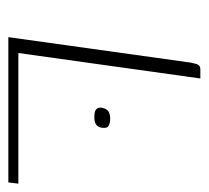

<svg xmlns="http://www.w3.org/2000/svg" viewBox="-40 -460 500 460"><g transform="rotate(90 210.0 -230.0)"><path d="M168 -460 107 -24H420L417 0H69L130 -437Q132 -445 133 -449.5Q134 -454 137 -457Q140 -460 147 -460ZM238 -224Q241 -237 248 -240.5Q255 -244 264 -244Q274 -244 281 -240.5Q288 -237 286 -224Q285 -216 280.5 -212Q276 -208 271 -207Q266 -206 260 -206Q255 -206 249.5 -207Q244 -208 240.5 -212Q237 -216 238 -224Z"/></g></svg>

Font: Genos ExtraLight
Style: Italic
Weight: 250
Italic angle: -8°
Designer: Robert E. Leuschke
Foundry: Robert E. Leuschke
Version: Version 1.010